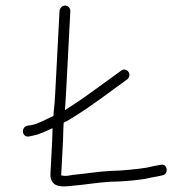

<svg xmlns="http://www.w3.org/2000/svg" viewBox="-20 -699 667 692"><path d="M194.5 -659 179 -363C177.7 -338.3 175.8 -315 173.4 -293L172.7 -281C147.6 -270.5 119.3 -252.7 93 -248L78.9 -246C54.4 -240 58.6 -203.9 83.8 -207L98 -210C123.3 -214.7 145.5 -226.5 169.4 -237L169.3 -234C169.1 -218 168.7 -204 168.1 -192L161.7 -71C161.2 -60.3 163.7 -51 169.3 -43C183.5 -21.4 218.4 -27.2 246.6 -30C289.8 -33.6 333.4 -41.6 378.3 -44C416 -44 487.3 -49.9 516 -57C531.9 -60.9 549.7 -62.8 564.5 -67C589.6 -70.1 584 -111.1 559.5 -105C544 -102.8 526.3 -99 510 -95C482.7 -90.1 413.6 -83 378.3 -83C333.4 -80.8 287.8 -72.8 245.6 -69C231.6 -67.8 221.4 -63 206.5 -66C203.8 -66 201.8 -66.3 200.5 -67L207.1 -192C207.7 -204.7 208.1 -219 208.3 -235C208.8 -245 208.8 -245 209.5 -257C221.1 -262.3 236.6 -271.3 255.9 -284C310.2 -317.8 366.9 -361.2 417.9 -398L438.6 -413C458.4 -428.8 436.5 -460.1 416.3 -444L395.5 -429C382.3 -419 366.7 -407.7 348.7 -395C312.8 -369.7 273.5 -339.6 235.6 -316C223.1 -308 223.1 -308 213.8 -302C215.5 -321.3 216.9 -341.7 218 -363L233.5 -659C234.1 -669.6 225.1 -679 214.6 -679C204 -679 195.1 -669.6 194.5 -659Z"/></svg>

Font: Just Breathe
Style: Obl1
Weight: 400
Foundry: Cannot Into Space Fonts
Version: Version 0.72